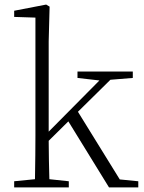

<svg xmlns="http://www.w3.org/2000/svg" viewBox="-20 -820 629 840"><path d="M585 -27V0H457L279 -289L193 -204Q193 -171 194 -119L195 -76Q196 -50 196 -36L281 -27V0H42V-27L133 -36Q135 -150 135 -226V-743L42 -746V-773L182 -800L197 -791L193 -639V-244L415 -468L319 -479V-507H561V-479L463 -471L321 -331L504 -35Z"/></svg>

Font: Source Han Serif SC ExtraLight
Style: Regular
Weight: 250
Designer: Ryoko NISHIZUKA  (kana & ideographs); Frank Grießhammer (Latin, Greek & Cyrillic); Wenlong ZHANG  (bopomofo); Sandoll Co
Foundry: Adobe Systems Incorporated
Version: Version 1.001 October 20, 2017